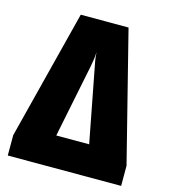

<svg xmlns="http://www.w3.org/2000/svg" viewBox="-107 -799 780 885"><g transform="rotate(15 282.5 -357.0)"><path d="M169 -714 12 -97V0H553V-96L397 -714ZM204 -147 275 -497Q278 -512 280.5 -529Q283 -546 284 -566Q285 -545 288 -527.5Q291 -510 294 -496L361 -147Z"/></g></svg>

Font: Noto Sans Display Condensed Black
Style: Regular
Weight: 900
Width: 3
Designer: Monotype Design team
Foundry: Monotype Imaging Inc.
Version: 1.000